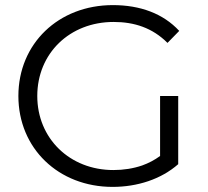

<svg xmlns="http://www.w3.org/2000/svg" viewBox="-20 -726 813 752"><path d="M421 6C518 6 611 -24 678 -83V-350H607V-115C585 -99 562 -87 537 -78C502 -66 464 -60 424 -60C253 -60 126 -184 126 -350C126 -517 253 -640 425 -640C506 -640 577 -617 636 -558L682 -605C619 -673 529 -706 422 -706C209 -706 52 -555 52 -350C52 -145 209 6 421 6Z"/></svg>

Font: Montserrat Z
Style: Regular
Weight: 400
Designer: Julieta Ulanovsky
Foundry: Julieta Ulanovsky
Version: Version 8.000